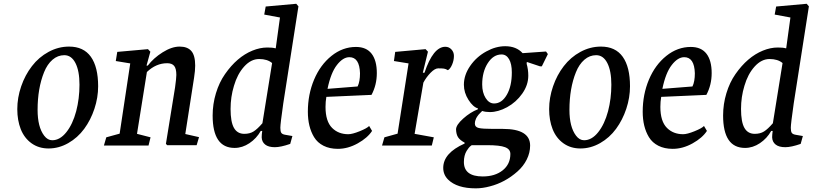

<svg xmlns="http://www.w3.org/2000/svg" viewBox="-20 -777 4338 1025"><path d="M386.7 -183.1Q404.3 -250.5 404.3 -324.7Q404.3 -398.4 382.8 -440.4Q361.3 -482.4 323.2 -482.4Q288.6 -482.4 260.5 -458.3Q232.4 -434.1 215.3 -391.6Q180.7 -305.7 180.7 -190.4Q180.7 -99.1 215.8 -52.7Q234.4 -28.3 258.8 -28.3Q299.8 -28.3 334 -71Q368.2 -113.8 386.7 -183.1ZM429.7 -89.4Q394.5 -41.5 344.2 -12.9Q293.9 15.6 239.3 15.6Q187 15.6 148.4 -12Q109.9 -39.6 90.8 -87.4Q72.3 -134.8 72.3 -194.3Q72.3 -255.4 93 -315.9Q113.8 -376.5 150.4 -423.8Q187 -471.7 239.3 -500Q291.5 -528.3 348.6 -528.3Q426.3 -528.3 465.1 -473.9Q503.9 -419.4 503.9 -316.4Q503.9 -255.9 484.1 -196.3Q464.4 -136.7 429.7 -89.4Z M969.2 -61.5 1042.5 -44.9 1029.8 -2H872.6L865.7 -8.8L914.6 -310.5Q921.4 -359.9 921.4 -377Q921.4 -411.1 909.7 -425.3Q897.9 -439.5 872.6 -439.5Q813 -439.5 764.2 -392.6L711.4 -62.5L783.7 -43.9L772.9 0H534.7L547.4 -43.9L618.7 -63.5L675.3 -438.5L598.1 -451.2L606 -500L770 -514.6L782.7 -501L762.2 -426.8H769Q799.8 -467.3 848.4 -497.8Q897 -528.3 939 -528.3Q981 -528.3 1001.5 -504.6Q1022 -481 1022 -426.8Q1022 -400.4 1016.1 -362.3Z M1541 -50.8 1529.3 -8.8Q1478.5 8.8 1447.3 8.8Q1413.1 8.8 1395.5 -5.4Q1377.9 -19.5 1377 -43.9Q1377 -57.6 1379.9 -78.1H1372.1Q1349.6 -38.1 1311.8 -12.7Q1273.9 12.7 1232.4 12.7Q1115.2 12.7 1115.2 -160.2Q1115.2 -221.2 1132.8 -279.3Q1150.4 -337.4 1181.2 -381.3Q1245.1 -473.1 1327.6 -506.8Q1368.2 -523.4 1407.2 -523.4Q1435.1 -523.4 1448.2 -519.5H1452.1L1474.6 -683.6L1390.6 -699.2L1398.4 -742.2L1561.5 -756.8L1573.2 -743.2L1492.2 -224.6Q1476.6 -115.2 1476.6 -94.7Q1476.6 -75.2 1481.9 -67.6Q1487.3 -60.1 1502 -57.6ZM1432.6 -440.4Q1407.2 -461.9 1363.3 -461.9Q1319.8 -461.9 1283.4 -421.6Q1247.1 -381.3 1229 -318.8Q1210.9 -259.8 1210.9 -195.3Q1210.9 -126 1229 -94.2Q1247.1 -62.5 1284.2 -62.5Q1313.5 -62.5 1333.7 -75.2Q1354 -87.9 1380.9 -119.1Z M1889.2 -315.4Q1901.9 -341.8 1901.9 -385.7Q1899.4 -471.7 1845.2 -471.7Q1811 -471.7 1778.8 -430.2Q1746.1 -388.7 1728.5 -302.7ZM1963.4 -270.5 1722.2 -259.8Q1717.8 -234.4 1717.8 -206.1Q1717.8 -129.4 1752.9 -94.2Q1786.6 -60.5 1839.4 -60.5Q1860.8 -60.5 1900.1 -76.4Q1939.5 -92.3 1950.7 -104.5L1966.3 -78.1Q1942.4 -41 1889.9 -11.7Q1837.4 17.6 1783.7 17.6Q1739.7 17.6 1707.3 1.2Q1674.8 -15.1 1656.7 -44.9Q1623.5 -99.6 1623.5 -180.7Q1623.5 -272.9 1656.7 -351.8Q1689.9 -430.7 1749.5 -478.5Q1809.1 -526.4 1880.4 -526.4Q1936 -526.4 1963.9 -490.2Q1991.7 -454.1 1991.7 -386.7Q1991.7 -323.7 1963.4 -270.5Z M2102.5 -63.5 2161.1 -438.5 2083 -451.2 2089.8 -500 2252 -514.6 2264.6 -501 2237.3 -388.7H2246.1Q2292.5 -527.3 2357.4 -527.3Q2376.5 -527.3 2389.9 -513.2Q2403.3 -499 2403.3 -478.5Q2403.3 -455.1 2393.6 -432.1Q2383.8 -409.2 2371.1 -402.3Q2359.4 -409.2 2350.3 -410.6Q2341.3 -412.1 2319.3 -412.1Q2301.8 -412.1 2278.8 -388.7Q2255.9 -365.2 2240.2 -335.9L2193.4 -62.5L2295.9 -43.9L2285.2 0H2019.5L2032.2 -43.9Z M2554.2 -326.2Q2554.2 -282.7 2572.5 -253.7Q2590.8 -224.6 2617.7 -224.6Q2658.7 -224.6 2685.5 -270.8Q2712.4 -316.9 2712.4 -390.6Q2712.4 -435.5 2697.8 -460.9Q2683.1 -486.3 2657.7 -486.3Q2613.8 -486.3 2584 -439.9Q2554.2 -393.6 2554.2 -326.2ZM2664.6 -88.9Q2810.1 -88.9 2810.1 0Q2810.1 38.6 2792 74.7Q2773.9 110.8 2742.2 138.7Q2675.8 197.3 2595.7 217.8Q2556.2 228.5 2520 228.5Q2419.4 228.5 2372.1 181.6Q2346.2 155.8 2346.2 119.1Q2346.2 40 2460.4 -10.7V-15.6Q2435.5 -28.8 2425.5 -44.2Q2415.5 -59.6 2414.6 -85.9Q2414.6 -109.9 2452.9 -144Q2491.2 -178.2 2530.8 -193.4L2531.7 -198.2Q2505.4 -205.6 2481 -243.9Q2456.5 -282.2 2456.5 -324.7Q2456.5 -376.5 2490 -425Q2523.4 -473.6 2576.2 -502.4Q2626.5 -530.3 2677.2 -530.3Q2736.3 -530.3 2770 -493.2L2895 -502L2904.8 -488.3L2872.6 -422.9H2862.8L2792.5 -446.3L2791.5 -436.5Q2800.3 -406.2 2800.3 -373Q2800.3 -323.2 2768.1 -277.3Q2735.8 -231.4 2687 -204.6Q2639.2 -178.7 2595.2 -178.7Q2571.8 -178.7 2554.2 -184.6L2543.5 -173.8Q2533.7 -164.1 2531.7 -160.6Q2528.3 -155.8 2526.9 -153.8Q2523.4 -148.9 2522 -145.5Q2522 -145 2520.8 -141.8Q2519.5 -138.7 2518.6 -136.7Q2515.1 -127.9 2515.1 -117.2Q2515.1 -98.6 2535.6 -93.8Q2554.7 -88.9 2612.8 -88.9ZM2498.5 -2Q2497.1 -1 2494.1 1Q2482.4 9.8 2471.2 28.3Q2456.5 52.7 2456.5 87.9Q2456.5 165 2557.1 165Q2622.6 165 2663.6 132.3Q2704.6 99.6 2704.6 44.9Q2704.6 19.5 2676.3 8.8Q2648.4 -2 2580.6 -2Z M3226.1 -183.1Q3243.7 -250.5 3243.7 -324.7Q3243.7 -398.4 3222.2 -440.4Q3200.7 -482.4 3162.6 -482.4Q3127.9 -482.4 3099.9 -458.3Q3071.8 -434.1 3054.7 -391.6Q3020 -305.7 3020 -190.4Q3020 -99.1 3055.2 -52.7Q3073.7 -28.3 3098.1 -28.3Q3139.2 -28.3 3173.3 -71Q3207.5 -113.8 3226.1 -183.1ZM3269 -89.4Q3233.9 -41.5 3183.6 -12.9Q3133.3 15.6 3078.6 15.6Q3026.4 15.6 2987.8 -12Q2949.2 -39.6 2930.2 -87.4Q2911.6 -134.8 2911.6 -194.3Q2911.6 -255.4 2932.4 -315.9Q2953.1 -376.5 2989.7 -423.8Q3026.4 -471.7 3078.6 -500Q3130.9 -528.3 3188 -528.3Q3265.6 -528.3 3304.4 -473.9Q3343.3 -419.4 3343.3 -316.4Q3343.3 -255.9 3323.5 -196.3Q3303.7 -136.7 3269 -89.4Z M3676.8 -315.4Q3689.5 -341.8 3689.5 -385.7Q3687 -471.7 3632.8 -471.7Q3598.6 -471.7 3566.4 -430.2Q3533.7 -388.7 3516.1 -302.7ZM3751 -270.5 3509.8 -259.8Q3505.4 -234.4 3505.4 -206.1Q3505.4 -129.4 3540.5 -94.2Q3574.2 -60.5 3627 -60.5Q3648.4 -60.5 3687.7 -76.4Q3727.1 -92.3 3738.3 -104.5L3753.9 -78.1Q3730 -41 3677.5 -11.7Q3625 17.6 3571.3 17.6Q3527.3 17.6 3494.9 1.2Q3462.4 -15.1 3444.3 -44.9Q3411.1 -99.6 3411.1 -180.7Q3411.1 -272.9 3444.3 -351.8Q3477.5 -430.7 3537.1 -478.5Q3596.7 -526.4 3668 -526.4Q3723.6 -526.4 3751.5 -490.2Q3779.3 -454.1 3779.3 -386.7Q3779.3 -323.7 3751 -270.5Z M4266.1 -50.8 4254.4 -8.8Q4203.6 8.8 4172.4 8.8Q4138.2 8.8 4120.6 -5.4Q4103 -19.5 4102.1 -43.9Q4102.1 -57.6 4105 -78.1H4097.2Q4074.7 -38.1 4036.9 -12.7Q3999 12.7 3957.5 12.7Q3840.3 12.7 3840.3 -160.2Q3840.3 -221.2 3857.9 -279.3Q3875.5 -337.4 3906.2 -381.3Q3970.2 -473.1 4052.7 -506.8Q4093.3 -523.4 4132.3 -523.4Q4160.2 -523.4 4173.3 -519.5H4177.2L4199.7 -683.6L4115.7 -699.2L4123.5 -742.2L4286.6 -756.8L4298.3 -743.2L4217.3 -224.6Q4201.7 -115.2 4201.7 -94.7Q4201.7 -75.2 4207 -67.6Q4212.4 -60.1 4227.1 -57.6ZM4157.7 -440.4Q4132.3 -461.9 4088.4 -461.9Q4044.9 -461.9 4008.5 -421.6Q3972.2 -381.3 3954.1 -318.8Q3936 -259.8 3936 -195.3Q3936 -126 3954.1 -94.2Q3972.2 -62.5 4009.3 -62.5Q4038.6 -62.5 4058.8 -75.2Q4079.1 -87.9 4106 -119.1Z"/></svg>

Font: Neuton
Style: Italic
Weight: 400
Italic angle: -9°
Designer: Brian M Zick
Version: Version 1.32